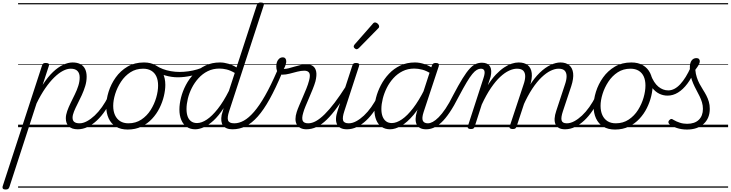

<svg xmlns="http://www.w3.org/2000/svg" viewBox="-145 -1020 5860 1540"><path d="M-101 500Q-115 500 -121 493.5Q-127 487 -124 475L192 -494Q196 -506 202 -510.5Q208 -515 221 -515Q238 -515 244.5 -509.5Q251 -504 247 -492L197 -339Q239 -404 280.5 -443Q322 -482 362 -500.5Q402 -519 437 -519Q475 -519 500 -505.5Q525 -492 537.5 -466.5Q550 -441 550 -405Q550 -367 538.5 -329.5Q527 -292 510.5 -256Q494 -220 477 -187Q460 -154 448.5 -125.5Q437 -97 437 -76Q437 -53 451 -42Q465 -31 493 -31Q502 -31 506 -23.5Q510 -16 508 -7Q506 2 499 9.5Q492 17 479 17Q431 17 407 -6.5Q383 -30 383 -71Q383 -98 394 -129Q405 -160 421.5 -194Q438 -228 455 -262.5Q472 -297 483 -331.5Q494 -366 494 -399Q494 -432 476.5 -450.5Q459 -469 422 -469Q393 -469 359.5 -451.5Q326 -434 290 -399Q254 -364 218 -312Q182 -260 148 -190L-70 481Q-74 491 -80 495.5Q-86 500 -101 500ZM0 475H635V485H0ZM0 -20H635V0H0ZM0 -505H635V-500H0ZM0 -995H635V-985H0Z M478 17Q467 17 462.5 9.5Q458 2 459.5 -7Q461 -16 469.5 -23.5Q478 -31 493 -31Q521 -31 552 -47.5Q583 -64 614 -93Q645 -122 673 -161.5Q701 -201 724 -247Q729 -257 738 -256.5Q747 -256 753.5 -249.5Q760 -243 755 -233Q730 -179 699 -133Q668 -87 632 -53.5Q596 -20 557.5 -1.5Q519 17 478 17ZM635 475V485ZM635 -20V0ZM635 -505V-500ZM635 -995V-985Z M879 19Q823 19 784.5 -4.5Q746 -28 726.5 -70.5Q707 -113 707 -168Q707 -223 726 -284Q745 -345 783 -398.5Q821 -452 877.5 -485.5Q934 -519 1010 -519Q1065 -519 1103 -496.5Q1141 -474 1161 -433.5Q1181 -393 1181 -339Q1181 -298 1169.5 -249.5Q1158 -201 1134.5 -153.5Q1111 -106 1074.5 -67Q1038 -28 989.5 -4.5Q941 19 879 19ZM885 -31Q944 -31 989 -61Q1034 -91 1063.5 -138Q1093 -185 1108 -237Q1123 -289 1123 -334Q1123 -376 1109.5 -406Q1096 -436 1069 -452.5Q1042 -469 1003 -469Q945 -469 900.5 -440Q856 -411 825.5 -364.5Q795 -318 779 -266.5Q763 -215 763 -171Q763 -128 777.5 -96.5Q792 -65 819 -48Q846 -31 885 -31ZM635 475H1236V485H635ZM635 -20H1236V0H635ZM635 -505H1236V-500H635ZM635 -995H1236V-985H635Z M1281 -400Q1232 -400 1181 -414.5Q1130 -429 1085 -456Q1077 -462 1076 -470.5Q1075 -479 1080 -486Q1085 -493 1092 -495.5Q1099 -498 1107 -494Q1131 -478 1161 -466.5Q1191 -455 1226 -449Q1261 -443 1296 -443Q1329 -443 1365.5 -448Q1402 -453 1437.5 -463.5Q1473 -474 1500 -489Q1510 -495 1516.5 -489Q1523 -483 1522.5 -473.5Q1522 -464 1511 -458Q1450 -426 1392 -413Q1334 -400 1281 -400ZM1237 475V485ZM1237 -20V0ZM1237 -505V-500ZM1237 -995V-985Z M1421 17Q1382 17 1353.5 -2Q1325 -21 1309.5 -57Q1294 -93 1294 -141Q1294 -186 1307 -237.5Q1320 -289 1346 -338.5Q1372 -388 1411.5 -429Q1451 -470 1503 -494.5Q1555 -519 1620 -519Q1652 -519 1687.5 -508.5Q1723 -498 1752 -479L1915 -979Q1919 -991 1926 -995.5Q1933 -1000 1946 -1000Q1964 -1000 1969 -992.5Q1974 -985 1969 -973L1693 -128Q1676 -77 1684.5 -54Q1693 -31 1733 -31Q1741 -31 1745 -23.5Q1749 -16 1747.5 -7Q1746 2 1739 9.5Q1732 17 1719 17Q1692 17 1673 9Q1654 1 1643.5 -13.5Q1633 -28 1630.5 -49.5Q1628 -71 1633 -98L1649 -153Q1608 -90 1567.5 -53Q1527 -16 1489.5 0.5Q1452 17 1421 17ZM1435 -33Q1472 -33 1514 -61Q1556 -89 1601.5 -146.5Q1647 -204 1691 -291L1738 -435Q1702 -456 1672 -463Q1642 -470 1615 -470Q1563 -470 1521 -449Q1479 -428 1447 -392.5Q1415 -357 1393.5 -314.5Q1372 -272 1361.5 -228Q1351 -184 1351 -146Q1351 -111 1360 -86Q1369 -61 1388 -47Q1407 -33 1435 -33ZM1236 475H1877V485H1236ZM1236 -20H1877V0H1236ZM1236 -505H1877V-500H1236ZM1236 -995H1877V-985H1236Z M1720 17Q1708 17 1704 9.5Q1700 2 1703 -7Q1706 -16 1714 -23.5Q1722 -31 1735 -31Q1772 -31 1811 -52.5Q1850 -74 1892.5 -123Q1935 -172 1981 -252.5Q2027 -333 2078 -451Q2080 -456 2088 -458Q2096 -460 2104.5 -458Q2113 -456 2117.5 -450.5Q2122 -445 2118 -436Q2066 -312 2018 -225.5Q1970 -139 1922.5 -85.5Q1875 -32 1825.5 -7.5Q1776 17 1720 17ZM1877 475H1902V485H1877ZM1877 -20H1902V0H1877ZM1877 -505H1902V-500H1877ZM1877 -995H1902V-985H1877Z M2313 17Q2285 17 2265.5 7Q2246 -3 2235.5 -21.5Q2225 -40 2225 -65.5Q2225 -91 2235 -122Q2242 -144 2255 -174.5Q2268 -205 2283 -239.5Q2298 -274 2312 -308.5Q2326 -343 2334 -374Q2346 -419 2335 -436Q2324 -453 2296 -453Q2270 -453 2239 -445Q2208 -437 2177.5 -429Q2147 -421 2120 -421Q2105 -421 2093.5 -429Q2082 -437 2076.5 -452.5Q2071 -468 2071 -490Q2071 -508 2077 -524Q2083 -540 2095 -550Q2107 -560 2123 -560Q2137 -560 2144 -551Q2151 -542 2151 -528Q2151 -517 2146 -500.5Q2141 -484 2131 -467Q2149 -467 2170.5 -472.5Q2192 -478 2216.5 -485.5Q2241 -493 2266 -498.5Q2291 -504 2314 -504Q2345 -504 2365 -490Q2385 -476 2391 -446Q2397 -416 2385 -367Q2377 -339 2363 -304.5Q2349 -270 2334 -235Q2319 -200 2306 -169Q2293 -138 2287 -115Q2274 -72 2283 -51.5Q2292 -31 2327 -31Q2337 -31 2341 -23.5Q2345 -16 2343 -7Q2341 2 2333.5 9.5Q2326 17 2313 17ZM1902 475H2470V485H1902ZM1902 -20H2470V0H1902ZM1902 -505H2470V-500H1902ZM1902 -995H2470V-985H1902Z M2312 17Q2301 17 2296.5 9.5Q2292 2 2293.5 -7Q2295 -16 2303.5 -23.5Q2312 -31 2327 -31Q2357 -31 2389.5 -49Q2422 -67 2459.5 -104Q2497 -141 2539.5 -197Q2582 -253 2631 -330Q2638 -341 2647 -339.5Q2656 -338 2661 -330Q2666 -322 2660 -312Q2607 -225 2561.5 -162Q2516 -99 2475 -59.5Q2434 -20 2394 -1.5Q2354 17 2312 17ZM2469 475V485ZM2469 -20V0ZM2469 -505V-500ZM2469 -995V-985Z M2638 17Q2608 17 2588 7Q2568 -3 2558.5 -22.5Q2549 -42 2550 -69.5Q2551 -97 2563 -132L2681 -494Q2685 -506 2691 -510.5Q2697 -515 2711 -515Q2727 -515 2733 -509Q2739 -503 2735 -491L2617 -129Q2600 -78 2607 -54.5Q2614 -31 2652 -31Q2662 -31 2666.5 -23.5Q2671 -16 2669.5 -7Q2668 2 2660 9.5Q2652 17 2638 17ZM2470 475H2795V485H2470ZM2470 -20H2795V0H2470ZM2470 -505H2795V-500H2470ZM2470 -995H2795V-985H2470Z M2638 17Q2627 17 2622.5 9.5Q2618 2 2619.5 -7Q2621 -16 2629.5 -23.5Q2638 -31 2653 -31Q2681 -31 2712 -47.5Q2743 -64 2774 -93Q2805 -122 2833 -161.5Q2861 -201 2884 -247Q2889 -257 2898 -256.5Q2907 -256 2913.5 -249.5Q2920 -243 2915 -233Q2890 -179 2859 -133Q2828 -87 2792 -53.5Q2756 -20 2717.5 -1.5Q2679 17 2638 17ZM2795 475V485ZM2795 -20V0ZM2795 -505V-500ZM2795 -995V-985Z M2715 -625Q2709 -625 2700.5 -632Q2692 -639 2692 -646Q2692 -650 2693.5 -654Q2695 -658 2699 -663L2843 -827Q2848 -834 2853 -837Q2858 -840 2863 -840Q2870 -840 2878 -835Q2886 -830 2891 -822.5Q2896 -815 2896 -808Q2896 -803 2894.5 -799.5Q2893 -796 2888 -792L2733 -634Q2723 -625 2715 -625Z M2984 17Q2945 17 2916.5 -2Q2888 -21 2873 -57Q2858 -93 2858 -141Q2858 -185 2871 -236Q2884 -287 2910 -337Q2936 -387 2975 -428.5Q3014 -470 3066 -494.5Q3118 -519 3183 -519Q3221 -519 3260.5 -505.5Q3300 -492 3331 -469L3319 -425Q3277 -452 3243 -461Q3209 -470 3178 -470Q3126 -470 3084 -449Q3042 -428 3010 -392.5Q2978 -357 2957 -314.5Q2936 -272 2925 -228Q2914 -184 2914 -146Q2914 -111 2923.5 -86Q2933 -61 2951.5 -47Q2970 -33 2998 -33Q3035 -33 3078.5 -62.5Q3122 -92 3168.5 -152.5Q3215 -213 3261 -305L3275 -266Q3225 -161 3172.5 -99Q3120 -37 3072 -10Q3024 17 2984 17ZM3272 17Q3244 17 3225 7Q3206 -3 3197 -22Q3188 -41 3188.5 -67Q3189 -93 3199 -125L3319 -494Q3324 -506 3330.5 -510.5Q3337 -515 3350 -515Q3368 -515 3373 -507.5Q3378 -500 3374 -488L3253 -122Q3237 -73 3246.5 -52Q3256 -31 3287 -31Q3296 -31 3300 -23.5Q3304 -16 3302.5 -7Q3301 2 3293.5 9.5Q3286 17 3272 17ZM2795 475H3430V485H2795ZM2795 -20H3430V0H2795ZM2795 -505H3430V-500H2795ZM2795 -995H3430V-985H2795Z M3274 17Q3263 17 3259.5 9.5Q3256 2 3258.5 -7Q3261 -16 3268.5 -23.5Q3276 -31 3288 -31Q3305 -31 3326.5 -42.5Q3348 -54 3373.5 -79.5Q3399 -105 3428.5 -148.5Q3458 -192 3490 -257Q3533 -339 3565 -390.5Q3597 -442 3622.5 -469.5Q3648 -497 3671.5 -507Q3695 -517 3721 -517Q3731 -517 3733.5 -509.5Q3736 -502 3733.5 -493Q3731 -484 3725 -476.5Q3719 -469 3712 -469Q3696 -469 3679.5 -459.5Q3663 -450 3643.5 -426.5Q3624 -403 3598 -359.5Q3572 -316 3536 -248Q3496 -169 3461 -117.5Q3426 -66 3394.5 -37Q3363 -8 3333.5 4.5Q3304 17 3274 17ZM3430 475H3530V485H3430ZM3430 -20H3530V0H3430ZM3430 -505H3530V-500H3430ZM3430 -995H3530V-985H3430Z M3631 15Q3619 15 3611.5 10Q3604 5 3607 -6L3733 -394Q3746 -433 3740.5 -451Q3735 -469 3712 -469Q3701 -469 3696.5 -476.5Q3692 -484 3694 -493Q3696 -502 3703 -509.5Q3710 -517 3721 -517Q3744 -517 3760 -509.5Q3776 -502 3785 -487Q3794 -472 3795 -451Q3796 -430 3790 -404L3768 -337Q3800 -388 3833 -422.5Q3866 -457 3898 -478.5Q3930 -500 3959.5 -509.5Q3989 -519 4015 -519Q4061 -519 4088 -497.5Q4115 -476 4120 -433.5Q4125 -391 4105 -329L3998 -4Q3994 6 3988 10.5Q3982 15 3967 15Q3955 15 3947 10Q3939 5 3943 -6L4054 -341Q4068 -381 4067.5 -409.5Q4067 -438 4051.5 -453.5Q4036 -469 4001 -469Q3972 -469 3937.5 -453Q3903 -437 3866.5 -403Q3830 -369 3792.5 -314Q3755 -259 3719 -181L3662 -4Q3659 6 3652.5 10.5Q3646 15 3631 15ZM4387 17Q4358 17 4339 7Q4320 -3 4311 -22.5Q4302 -42 4303.5 -69.5Q4305 -97 4317 -132L4386 -341Q4400 -381 4399.5 -409.5Q4399 -438 4384 -453.5Q4369 -469 4335 -469Q4306 -469 4271.5 -452.5Q4237 -436 4199.5 -400.5Q4162 -365 4124.5 -308.5Q4087 -252 4051 -171H4027Q4059 -263 4099.5 -328.5Q4140 -394 4184 -436.5Q4228 -479 4271 -499Q4314 -519 4350 -519Q4394 -519 4420.5 -497Q4447 -475 4452 -433Q4457 -391 4437 -329L4370 -128Q4353 -77 4359.5 -54Q4366 -31 4401 -31Q4411 -31 4414.5 -23.5Q4418 -16 4416.5 -7Q4415 2 4407.5 9.5Q4400 17 4387 17ZM3530 475H4544V485H3530ZM3530 -20H4544V0H3530ZM3530 -505H4544V-500H3530ZM3530 -995H4544V-985H3530Z M4387 17Q4376 17 4371.5 9.5Q4367 2 4368.5 -7Q4370 -16 4378.5 -23.5Q4387 -31 4402 -31Q4430 -31 4461 -47.5Q4492 -64 4523 -93Q4554 -122 4582 -161.5Q4610 -201 4633 -247Q4638 -257 4647 -256.5Q4656 -256 4662.5 -249.5Q4669 -243 4664 -233Q4639 -179 4608 -133Q4577 -87 4541 -53.5Q4505 -20 4466.5 -1.5Q4428 17 4387 17ZM4544 475V485ZM4544 -20V0ZM4544 -505V-500ZM4544 -995V-985Z M4788 19Q4732 19 4693.5 -4.5Q4655 -28 4635.5 -70.5Q4616 -113 4616 -168Q4616 -223 4635 -284Q4654 -345 4692 -398.5Q4730 -452 4786.5 -485.5Q4843 -519 4919 -519Q4974 -519 5012 -496.5Q5050 -474 5070 -433.5Q5090 -393 5090 -339Q5090 -298 5078.5 -249.5Q5067 -201 5043.5 -153.5Q5020 -106 4983.5 -67Q4947 -28 4898.5 -4.5Q4850 19 4788 19ZM4794 -31Q4853 -31 4898 -61Q4943 -91 4972.5 -138Q5002 -185 5017 -237Q5032 -289 5032 -334Q5032 -376 5018.5 -406Q5005 -436 4978 -452.5Q4951 -469 4912 -469Q4854 -469 4809.5 -440Q4765 -411 4734.5 -364.5Q4704 -318 4688 -266.5Q4672 -215 4672 -171Q4672 -128 4686.5 -96.5Q4701 -65 4728 -48Q4755 -31 4794 -31ZM4544 475H5145V485H4544ZM4544 -20H5145V0H4544ZM4544 -505H5145V-500H4544ZM4544 -995H5145V-985H4544Z M5209 -253Q5174 -253 5142.5 -268.5Q5111 -284 5085 -317Q5059 -350 5040 -404Q5036 -416 5043 -423.5Q5050 -431 5060 -431.5Q5070 -432 5074 -421Q5099 -355 5135.5 -325Q5172 -295 5215 -295Q5265 -295 5311 -344.5Q5357 -394 5396 -482Q5400 -491 5407.5 -493Q5415 -495 5422 -491.5Q5429 -488 5432 -480Q5435 -472 5431 -462Q5403 -395 5368 -348.5Q5333 -302 5293 -277.5Q5253 -253 5209 -253ZM5146 475V485ZM5146 -20V0ZM5146 -505V-500ZM5146 -995V-985Z M5365 19Q5321 19 5283.5 6.5Q5246 -6 5224 -24Q5216 -32 5216 -40.5Q5216 -49 5224 -57Q5233 -66 5240 -66Q5247 -66 5258 -58Q5280 -45 5307.5 -36Q5335 -27 5366 -27Q5427 -27 5460 -59Q5493 -91 5493 -147Q5493 -174 5485.5 -199Q5478 -224 5466 -248.5Q5454 -273 5440.5 -298Q5427 -323 5415 -350.5Q5403 -378 5395.5 -409Q5388 -440 5388 -476Q5388 -516 5402.5 -535Q5417 -554 5441 -554Q5455 -554 5461.5 -546.5Q5468 -539 5468 -529Q5468 -516 5459.5 -500.5Q5451 -485 5432 -460Q5435 -427 5444 -399.5Q5453 -372 5466 -347.5Q5479 -323 5493.5 -300.5Q5508 -278 5520.5 -254Q5533 -230 5540.5 -204Q5548 -178 5548 -147Q5548 -71 5498.5 -26Q5449 19 5365 19ZM5145 475H5695V485H5145ZM5145 -20H5695V0H5145ZM5145 -505H5695V-500H5145ZM5145 -995H5695V-985H5145Z"/></svg>

Font: Playwrite CZ Guides
Style: Regular
Weight: 400
Designer: Veronika Burian, José Scaglione
Foundry: TypeTogether
Version: Version 1.003